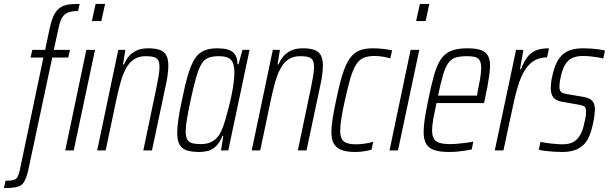

<svg xmlns="http://www.w3.org/2000/svg" viewBox="-92 -763 3089 974"><path d="M-72 191 -64 154Q-37 154 -23 150Q-9 146 -2.5 133.5Q4 121 9 98L128 -471H63L72 -510H137L160 -619Q167 -652 176 -674Q185 -696 197 -710Q209 -724 225.5 -731.5Q242 -739 263 -741Q284 -743 312 -743L304 -707Q272 -707 253 -699.5Q234 -692 223.5 -674.5Q213 -657 206 -625L181 -510H263L254 -471H173L55 83Q49 114 42 133.5Q35 153 27 164.5Q19 176 5.5 181.5Q-8 187 -26.5 189Q-45 191 -72 191ZM374 -656 393 -743H441L422 -656ZM239 0 346 -510H390L282 0Z M401 0 508 -510H544L532 -436H537Q546 -458 561 -476.5Q576 -495 600.5 -506.5Q625 -518 660 -518Q697 -518 719.5 -509.5Q742 -501 752 -481.5Q762 -462 762 -430Q762 -410 758.5 -383Q755 -356 747 -321L679 0H635L700 -311Q708 -349 712.5 -376Q717 -403 717 -422Q717 -446 710.5 -457.5Q704 -469 688.5 -473.5Q673 -478 647 -478Q609 -478 584.5 -460Q560 -442 544.5 -411Q529 -380 518.5 -341.5Q508 -303 499 -261L444 0Z M920 8Q880 8 855 -0.5Q830 -9 818.5 -30Q807 -51 807 -89Q807 -117 813 -159Q819 -201 831 -255Q847 -335 862.5 -386Q878 -437 897 -466Q916 -495 943.5 -506.5Q971 -518 1010 -518Q1038 -518 1060.5 -512.5Q1083 -507 1097.5 -490Q1112 -473 1113 -437H1118L1138 -510H1174L1066 0H1029L1041 -74H1037Q1022 -38 1003 -20.5Q984 -3 963 2.5Q942 8 920 8ZM928 -32Q955 -32 975 -40.5Q995 -49 1010 -66Q1025 -83 1035 -109Q1043 -127 1051 -155Q1059 -183 1067.5 -215.5Q1076 -248 1083 -282Q1090 -316 1093.5 -346Q1097 -376 1097 -396Q1097 -441 1079.5 -459.5Q1062 -478 1020 -478Q988 -478 967 -470.5Q946 -463 931.5 -440.5Q917 -418 904 -373.5Q891 -329 875 -255Q863 -198 856.5 -160Q850 -122 850 -97Q850 -70 858 -55.5Q866 -41 883.5 -36.5Q901 -32 928 -32Z M1185 0 1292 -510H1328L1316 -436H1321Q1330 -458 1345 -476.5Q1360 -495 1384.5 -506.5Q1409 -518 1444 -518Q1481 -518 1503.5 -509.5Q1526 -501 1536 -481.5Q1546 -462 1546 -430Q1546 -410 1542.5 -383Q1539 -356 1531 -321L1463 0H1419L1484 -311Q1492 -349 1496.5 -376Q1501 -403 1501 -422Q1501 -446 1494.5 -457.5Q1488 -469 1472.5 -473.5Q1457 -478 1431 -478Q1393 -478 1368.5 -460Q1344 -442 1328.5 -411Q1313 -380 1302.5 -341.5Q1292 -303 1283 -261L1228 0Z M1710 8Q1665 8 1638.5 -3Q1612 -14 1600.5 -36Q1589 -58 1589 -93Q1589 -122 1595.5 -162Q1602 -202 1613 -254Q1629 -333 1645 -384Q1661 -435 1681 -464.5Q1701 -494 1729.5 -506Q1758 -518 1798 -518Q1823 -518 1851.5 -515Q1880 -512 1897 -507L1888 -467Q1872 -472 1850 -475.5Q1828 -479 1808 -479Q1775 -479 1752.5 -469.5Q1730 -460 1714.5 -435.5Q1699 -411 1686 -367.5Q1673 -324 1658 -256Q1646 -202 1640 -164.5Q1634 -127 1634 -101Q1634 -73 1642 -58Q1650 -43 1668.5 -37Q1687 -31 1714 -31Q1735 -31 1759.5 -34.5Q1784 -38 1801 -44L1793 -4Q1777 1 1754 4.5Q1731 8 1710 8Z M2019 -656 2038 -743H2086L2067 -656ZM1884 0 1991 -510H2035L1927 0Z M2187 8Q2140 8 2111.5 -1.5Q2083 -11 2070 -33Q2057 -55 2057 -93Q2057 -122 2063 -161.5Q2069 -201 2080 -254Q2095 -328 2109 -378.5Q2123 -429 2142.5 -459.5Q2162 -490 2194 -504Q2226 -518 2278 -518Q2321 -518 2346 -509.5Q2371 -501 2382.5 -482Q2394 -463 2394 -430Q2394 -412 2390.5 -385Q2387 -358 2381 -325Q2375 -292 2367 -256L2363 -240H2122Q2112 -193 2106 -159.5Q2100 -126 2100 -102Q2100 -75 2109 -59.5Q2118 -44 2138.5 -38Q2159 -32 2192 -32Q2209 -32 2230 -34Q2251 -36 2272 -38.5Q2293 -41 2309 -45L2301 -5Q2288 -2 2269 1Q2250 4 2228.5 6Q2207 8 2187 8ZM2130 -278H2328L2331 -298Q2337 -327 2343 -360Q2349 -393 2349 -417Q2349 -444 2341 -457Q2333 -470 2317 -474Q2301 -478 2277 -478Q2242 -478 2219.5 -471Q2197 -464 2182 -443Q2167 -422 2155.5 -382.5Q2144 -343 2130 -278Z M2418 0 2526 -510H2563L2546 -412H2551Q2568 -457 2588.5 -479.5Q2609 -502 2634.5 -510Q2660 -518 2693 -518L2683 -472Q2647 -472 2620 -456.5Q2593 -441 2573.5 -411.5Q2554 -382 2540.5 -341.5Q2527 -301 2516 -252L2462 0Z M2761 8Q2739 8 2716 6.5Q2693 5 2673.5 2.5Q2654 0 2641 -4L2650 -43Q2657 -42 2669.5 -39.5Q2682 -37 2697.5 -35.5Q2713 -34 2729.5 -32.5Q2746 -31 2763 -31Q2797 -31 2818.5 -44Q2840 -57 2853 -81.5Q2866 -106 2872 -139Q2876 -153 2878.5 -167.5Q2881 -182 2881 -196Q2881 -218 2871.5 -223.5Q2862 -229 2843 -232L2758 -247Q2730 -252 2716 -268Q2702 -284 2702 -316Q2702 -325 2703.5 -340.5Q2705 -356 2709 -373Q2718 -418 2732.5 -446.5Q2747 -475 2767 -490.5Q2787 -506 2812 -512Q2837 -518 2866 -518Q2887 -518 2907.5 -516.5Q2928 -515 2946.5 -512.5Q2965 -510 2977 -506L2968 -466Q2959 -469 2941.5 -472Q2924 -475 2904 -477Q2884 -479 2863 -479Q2837 -479 2816 -471Q2795 -463 2779.5 -442Q2764 -421 2754 -380Q2750 -363 2748 -349Q2746 -335 2746 -323Q2746 -303 2755 -296Q2764 -289 2782 -286L2865 -272Q2884 -269 2897.5 -262.5Q2911 -256 2918.5 -242.5Q2926 -229 2926 -205Q2926 -198 2923.5 -177.5Q2921 -157 2916 -135Q2908 -96 2895.5 -68.5Q2883 -41 2864 -24.5Q2845 -8 2819.5 0Q2794 8 2761 8Z"/></svg>

Font: Saira Condensed ExtraLight
Style: Italic
Weight: 250
Width: 3
Italic angle: -12°
Designer: Hector Gatti with collaboration of the Omnibus-Type team
Foundry: Omnibus-Type
Version: Version 1.101